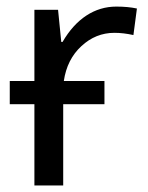

<svg xmlns="http://www.w3.org/2000/svg" viewBox="-20 -566 453 586"><path d="M298.8 -318.8H174.8C181.2 -362.8 199.2 -398.4 228.5 -425.3C257.3 -452.1 291 -465.8 329.1 -465.8C348.1 -465.8 367.2 -463.4 387.2 -459L397.9 -540C379.9 -543.9 358.9 -545.9 335 -545.9C269 -545.9 211.9 -508.8 170.9 -438H167L157.2 -536.1H85V-318.8H9.8V-248H85V0H172.9V-248H298.8Z"/></svg>

Font: Noto Reveo Sans
Style: Regular
Weight: 400
Designer: Monotype Design team
Foundry: Monotype Imaging Inc.
Version: Version 1.04